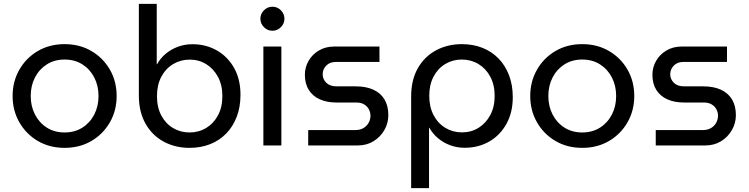

<svg xmlns="http://www.w3.org/2000/svg" viewBox="-20 -750 3862 990"><path d="M313.2 12.4Q235.4 12.4 175 -23.1Q114.6 -58.6 79.8 -119.4Q45 -180.2 45 -255Q45 -329.8 79.8 -390.6Q114.6 -451.4 175 -486.9Q235.4 -522.4 313.2 -522.4Q391 -522.4 451.4 -486.9Q511.8 -451.4 546.6 -391Q581.4 -330.7 581.4 -254.8Q581.4 -180 546.6 -119.3Q511.8 -58.6 451.4 -23.1Q391 12.4 313.2 12.4ZM313.2 -67Q365.6 -67 404.9 -92Q444.2 -117 466.1 -159.5Q488 -202.1 488 -254.9Q488 -307.8 466.1 -350.4Q444.2 -393 404.9 -418Q365.6 -443 313.2 -443Q260.8 -443 221.5 -418Q182.2 -393 160.3 -350.5Q138.4 -307.9 138.4 -255.1Q138.4 -202.2 160.3 -159.6Q182.2 -117 221.5 -92Q260.8 -67 313.2 -67Z M957.4 12.4Q883.4 12.4 824.1 -19.6Q764.8 -51.6 730.4 -112.3Q696 -173 696 -257.8V-730H788.2V-419H790Q806.8 -449.6 834.5 -472.8Q862.2 -496 897.5 -509Q932.8 -522 971.6 -522Q1042.6 -522 1098.6 -489.8Q1154.6 -457.6 1187.3 -399.3Q1220 -341 1220 -261Q1220 -198.2 1200.6 -147.7Q1181.2 -97.2 1146.2 -61.3Q1111.2 -25.4 1063.2 -6.5Q1015.2 12.4 957.4 12.4ZM957 -67Q1004.4 -67 1042.8 -90Q1081.2 -113 1103.9 -155.2Q1126.6 -197.4 1126.6 -255Q1126.6 -311 1104.1 -353.2Q1081.6 -395.4 1043.6 -419Q1005.6 -442.6 958.2 -442.6Q911.4 -442.6 872.9 -419.6Q834.4 -396.6 811.9 -354.4Q789.4 -312.2 789.4 -254.2Q789.4 -196.6 811.7 -154.6Q834 -112.6 872.3 -89.8Q910.6 -67 957 -67Z M1338 0V-510H1430.8V0ZM1384.6 -591.4Q1359.6 -591.4 1341.1 -609.9Q1322.6 -628.4 1322.6 -653.4Q1322.6 -678.8 1341.1 -697.1Q1359.6 -715.4 1384.6 -715.4Q1410 -715.4 1428.3 -697.1Q1446.6 -678.8 1446.6 -653.4Q1446.6 -628.4 1428.3 -609.9Q1410 -591.4 1384.6 -591.4Z M1569.2 0V-79.4H1812.6Q1837 -79.4 1854.3 -89.8Q1871.6 -100.2 1880.9 -117.2Q1890.2 -134.2 1890.2 -152.8Q1890.2 -171.2 1881.9 -186.6Q1873.6 -202 1857.5 -211.7Q1841.4 -221.4 1818.2 -221.4H1715Q1666 -221.4 1629.3 -237.7Q1592.6 -254 1572.3 -286.1Q1552 -318.2 1552 -364.2Q1552 -403.2 1571.1 -436.3Q1590.2 -469.4 1624.3 -489.7Q1658.4 -510 1702.4 -510H1936.6V-430.6H1711.4Q1680.4 -430.6 1662.1 -411.6Q1643.8 -392.6 1643.8 -367Q1643.8 -342.2 1662.2 -323.5Q1680.6 -304.8 1715 -304.8H1813.4Q1868 -304.8 1905.6 -287.3Q1943.2 -269.8 1962.8 -236.8Q1982.4 -203.8 1982.4 -156Q1982.4 -115.2 1962 -79.5Q1941.6 -43.8 1906.2 -21.9Q1870.8 0 1824.4 0Z M2361.4 -522.4Q2419.2 -522.4 2467.2 -503.5Q2515.2 -484.6 2550.2 -448.7Q2585.2 -412.8 2604.6 -362.3Q2624 -311.8 2624 -249Q2624 -170 2591.3 -111.2Q2558.6 -52.4 2502.6 -20.2Q2446.6 12 2375.6 12Q2336.8 12 2301.5 -1Q2266.2 -14 2238.5 -37.4Q2210.8 -60.8 2194 -91H2192.2V220H2100V-252.2Q2100 -338 2134.4 -398.2Q2168.8 -458.4 2228.1 -490.4Q2287.4 -522.4 2361.4 -522.4ZM2361 -443Q2314.6 -443 2276.3 -420.2Q2238 -397.4 2215.7 -355.4Q2193.4 -313.4 2193.4 -255.8Q2193.4 -198.2 2215.9 -155.8Q2238.4 -113.4 2276.9 -90.4Q2315.4 -67.4 2362.2 -67.4Q2409.6 -67.4 2447.6 -91Q2485.6 -114.6 2508.1 -156.8Q2530.6 -199 2530.6 -255Q2530.6 -312.6 2507.9 -354.8Q2485.2 -397 2446.8 -420Q2408.4 -443 2361 -443Z M2982.2 12.4Q2904.4 12.4 2844 -23.1Q2783.6 -58.6 2748.8 -119.4Q2714 -180.2 2714 -255Q2714 -329.8 2748.8 -390.6Q2783.6 -451.4 2844 -486.9Q2904.4 -522.4 2982.2 -522.4Q3060 -522.4 3120.4 -486.9Q3180.8 -451.4 3215.6 -391Q3250.4 -330.7 3250.4 -254.8Q3250.4 -180 3215.6 -119.3Q3180.8 -58.6 3120.4 -23.1Q3060 12.4 2982.2 12.4ZM2982.2 -67Q3034.6 -67 3073.9 -92Q3113.2 -117 3135.1 -159.5Q3157 -202.1 3157 -254.9Q3157 -307.8 3135.1 -350.4Q3113.2 -393 3073.9 -418Q3034.6 -443 2982.2 -443Q2929.8 -443 2890.5 -418Q2851.2 -393 2829.3 -350.5Q2807.4 -307.9 2807.4 -255.1Q2807.4 -202.2 2829.3 -159.6Q2851.2 -117 2890.5 -92Q2929.8 -67 2982.2 -67Z M3361.2 0V-79.4H3604.6Q3629 -79.4 3646.3 -89.8Q3663.6 -100.2 3672.9 -117.2Q3682.2 -134.2 3682.2 -152.8Q3682.2 -171.2 3673.9 -186.6Q3665.6 -202 3649.5 -211.7Q3633.4 -221.4 3610.2 -221.4H3507Q3458 -221.4 3421.3 -237.7Q3384.6 -254 3364.3 -286.1Q3344 -318.2 3344 -364.2Q3344 -403.2 3363.1 -436.3Q3382.2 -469.4 3416.3 -489.7Q3450.4 -510 3494.4 -510H3728.6V-430.6H3503.4Q3472.4 -430.6 3454.1 -411.6Q3435.8 -392.6 3435.8 -367Q3435.8 -342.2 3454.2 -323.5Q3472.6 -304.8 3507 -304.8H3605.4Q3660 -304.8 3697.6 -287.3Q3735.2 -269.8 3754.8 -236.8Q3774.4 -203.8 3774.4 -156Q3774.4 -115.2 3754 -79.5Q3733.6 -43.8 3698.2 -21.9Q3662.8 0 3616.4 0Z"/></svg>

Font: MuseoModerno Thin
Style: Regular
Weight: 100
Designer: Pablo Cosgaya, Héctor Gatti, Marcela Romero, and the Authors of The MuseoModerno Project.
Foundry: Omnibus-Type Team
Version: Version 1.003